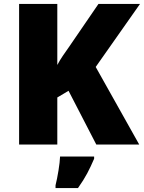

<svg xmlns="http://www.w3.org/2000/svg" viewBox="-20 -734 731 975"><path d="M687 0H469L328 -273L271 -239V0H77V-714H271V-404Q283 -427 299 -450.5Q315 -474 330 -495L480 -714H691L466 -394ZM458 72Q441 112 423 146Q405 180 376 221H262V207Q270 175 277 132Q284 89 285 61H458Z"/></svg>

Font: Noto Sans Cherokee Black
Style: Regular
Weight: 900
Designer: Monotype Design Team
Foundry: Monotype Imaging Inc.
Version: Version 2.001; ttfautohint (v1.8.4.7-5d5b)